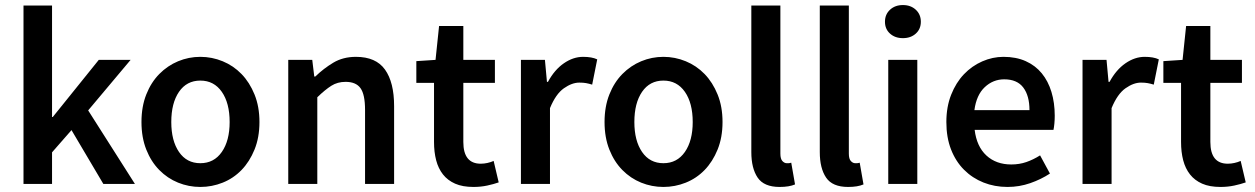

<svg xmlns="http://www.w3.org/2000/svg" viewBox="-20 -728 4966 760"><path d="M73 0V-706H186V-265H189L371 -491H497L329 -291L514 0H389L263 -213L186 -125V0Z M773 12Q727 12 685 -5Q643 -22 610.5 -55Q578 -88 559 -136Q540 -184 540 -245Q540 -306 559 -354Q578 -402 610.5 -435Q643 -468 685 -485.5Q727 -503 773 -503Q819 -503 861.5 -485.5Q904 -468 936 -435Q968 -402 987.5 -354Q1007 -306 1007 -245Q1007 -184 987.5 -136Q968 -88 936 -55Q904 -22 861.5 -5Q819 12 773 12ZM773 -82Q827 -82 858 -126.5Q889 -171 889 -245Q889 -320 858 -364.5Q827 -409 773 -409Q719 -409 688.5 -364.5Q658 -320 658 -245Q658 -171 688.5 -126.5Q719 -82 773 -82Z M1121 0V-491H1216L1224 -425H1228Q1261 -457 1299.5 -480Q1338 -503 1389 -503Q1468 -503 1504 -452.5Q1540 -402 1540 -308V0H1425V-293Q1425 -354 1407 -379Q1389 -404 1348 -404Q1316 -404 1291.5 -388.5Q1267 -373 1236 -343V0Z M1854 12Q1811 12 1781.5 -1Q1752 -14 1733.5 -37.5Q1715 -61 1706.5 -93.5Q1698 -126 1698 -166V-400H1628V-486L1704 -491L1718 -625H1814V-491H1939V-400H1814V-166Q1814 -80 1883 -80Q1896 -80 1909.5 -83Q1923 -86 1934 -91L1954 -6Q1934 1 1908.5 6.5Q1883 12 1854 12Z M2042 0V-491H2137L2145 -404H2149Q2175 -452 2212 -477.5Q2249 -503 2288 -503Q2323 -503 2344 -493L2324 -393Q2311 -397 2300 -399Q2289 -401 2273 -401Q2244 -401 2212 -378.5Q2180 -356 2157 -300V0Z M2606 12Q2560 12 2518 -5Q2476 -22 2443.5 -55Q2411 -88 2392 -136Q2373 -184 2373 -245Q2373 -306 2392 -354Q2411 -402 2443.5 -435Q2476 -468 2518 -485.5Q2560 -503 2606 -503Q2652 -503 2694.5 -485.5Q2737 -468 2769 -435Q2801 -402 2820.5 -354Q2840 -306 2840 -245Q2840 -184 2820.5 -136Q2801 -88 2769 -55Q2737 -22 2694.5 -5Q2652 12 2606 12ZM2606 -82Q2660 -82 2691 -126.5Q2722 -171 2722 -245Q2722 -320 2691 -364.5Q2660 -409 2606 -409Q2552 -409 2521.5 -364.5Q2491 -320 2491 -245Q2491 -171 2521.5 -126.5Q2552 -82 2606 -82Z M3066 12Q3004 12 2979 -25Q2954 -62 2954 -126V-706H3069V-120Q3069 -99 3077 -90.5Q3085 -82 3094 -82Q3098 -82 3101.5 -82Q3105 -82 3112 -84L3127 2Q3104 12 3066 12Z M3337 12Q3275 12 3250 -25Q3225 -62 3225 -126V-706H3340V-120Q3340 -99 3348 -90.5Q3356 -82 3365 -82Q3369 -82 3372.5 -82Q3376 -82 3383 -84L3398 2Q3375 12 3337 12Z M3496 0V-491H3611V0ZM3554 -577Q3523 -577 3503 -595Q3483 -613 3483 -642Q3483 -671 3503 -689.5Q3523 -708 3554 -708Q3585 -708 3605 -689.5Q3625 -671 3625 -642Q3625 -613 3605 -595Q3585 -577 3554 -577Z M3968 12Q3917 12 3873 -5.5Q3829 -23 3796 -56Q3763 -89 3744.5 -136.5Q3726 -184 3726 -245Q3726 -305 3745 -353Q3764 -401 3795.5 -434Q3827 -467 3868 -485Q3909 -503 3952 -503Q4002 -503 4040 -486Q4078 -469 4103.5 -438Q4129 -407 4142 -364Q4155 -321 4155 -270Q4155 -253 4153.5 -238Q4152 -223 4150 -214H3838Q3846 -148 3884.5 -112.5Q3923 -77 3983 -77Q4015 -77 4042.5 -86.5Q4070 -96 4097 -113L4136 -41Q4101 -18 4058 -3Q4015 12 3968 12ZM3837 -292H4055Q4055 -349 4030.5 -381.5Q4006 -414 3955 -414Q3911 -414 3878 -383Q3845 -352 3837 -292Z M4265 0V-491H4360L4368 -404H4372Q4398 -452 4435 -477.5Q4472 -503 4511 -503Q4546 -503 4567 -493L4547 -393Q4534 -397 4523 -399Q4512 -401 4496 -401Q4467 -401 4435 -378.5Q4403 -356 4380 -300V0Z M4811 12Q4768 12 4738.5 -1Q4709 -14 4690.5 -37.5Q4672 -61 4663.5 -93.5Q4655 -126 4655 -166V-400H4585V-486L4661 -491L4675 -625H4771V-491H4896V-400H4771V-166Q4771 -80 4840 -80Q4853 -80 4866.5 -83Q4880 -86 4891 -91L4911 -6Q4891 1 4865.5 6.5Q4840 12 4811 12Z"/></svg>

Font: Giro Sans Semibold
Style: Regular
Weight: 600
Designer: Paul D. Hunt
Foundry: Adobe Systems Incorporated
Version: Version 1.000;PS 1.0;hotconv 1.0.88;makeotf.lib2.5.647800